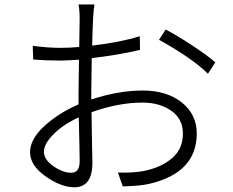

<svg xmlns="http://www.w3.org/2000/svg" viewBox="-20 -795 1017 839"><path d="M392.6 -775.4Q388.7 -750 386.7 -713.9Q383.8 -650.4 382.8 -595.7Q506.8 -610.4 590.8 -636.7L591.8 -577.1Q498 -554.7 380.9 -541Q378.9 -437.5 378.9 -392.6V-360.4Q498 -399.4 603.5 -399.4Q709 -399.4 774.4 -347.2Q839.8 -294.9 839.8 -211.9Q839.8 -41 634.8 7.8Q593.8 17.6 516.6 19.5L495.1 -41Q565.4 -39.1 608.4 -47.9Q682.6 -62.5 731 -103Q779.3 -143.6 779.3 -210.9Q779.3 -275.4 728.5 -311Q677.7 -346.7 602.5 -346.7Q498 -346.7 379.9 -304.7Q379.9 -263.7 381.8 -185.5Q383.8 -107.4 383.8 -84Q383.8 23.4 304.7 23.4Q247.1 23.4 179.2 -24.4Q111.3 -72.3 111.3 -129.9Q111.3 -186.5 173.3 -243.7Q235.4 -300.8 323.2 -338.9V-389.6Q323.2 -434.6 325.2 -534.2Q264.6 -530.3 245.1 -530.3Q178.7 -530.3 125 -535.2L123 -594.7Q190.4 -585.9 244.1 -585.9Q286.1 -585.9 326.2 -589.8L328.1 -712.9Q328.1 -749 323.2 -775.4ZM171.9 -131.8Q171.9 -97.7 213.4 -68.8Q254.9 -40 291 -40Q328.1 -40 328.1 -89.8Q328.1 -127.9 324.2 -282.2Q258.8 -252.9 215.3 -210Q171.9 -167 171.9 -131.8ZM674.8 -621.1 704.1 -666Q755.9 -638.7 821.8 -595.2Q887.7 -551.8 920.9 -522.5L888.7 -472.7Q821.3 -540 674.8 -621.1Z"/></svg>

Font: Min Sans Light
Style: Regular
Weight: 300
Designer: Jinseong-Kim, NotoSansCJK, Nunito
Foundry: Jinseong-Kim
Version: Version 1.400;Glyphs 3.1.2 (3151)